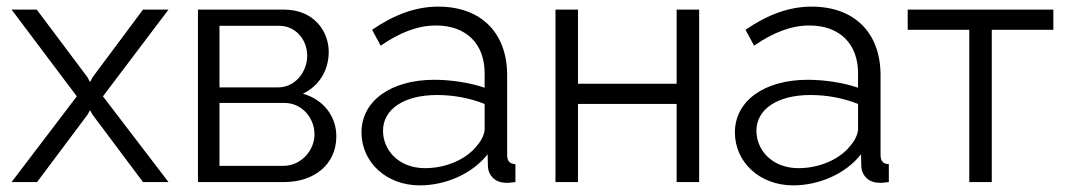

<svg xmlns="http://www.w3.org/2000/svg" viewBox="-20 -550 3220 580"><path d="M91 -521H15L212 -259L15 0H92L244 -203L252 -217L260 -203L412 0H489L291 -259L489 -521H412L260 -317L252 -302L244 -317Z M578 0H838C930 0 996 -54 996 -138C996 -201 955 -250 895 -267C944 -290 973 -338 973 -393C973 -457 927 -521 838 -521H578ZM643 -286V-472H824C873 -472 908 -430 908 -382C908 -333 872 -286 820 -286ZM643 -49V-239H840C891 -239 930 -195 930 -144C930 -95 889 -49 836 -49Z M1072 -150C1072 -61 1146 10 1248 10C1325 10 1406 -24 1453 -84L1454 -46C1455 -24 1472 1 1506 2C1512 3 1522 2 1537 0V-54C1520 -55 1512 -63 1512 -82V-323C1512 -452 1432 -530 1304 -530C1236 -530 1171 -506 1104 -460L1130 -412C1188 -452 1242 -473 1297 -473C1389 -473 1444 -417 1444 -329V-285C1401 -300 1343 -309 1292 -309C1162 -309 1072 -246 1072 -150ZM1421 -110C1390 -70 1329 -42 1264 -42C1184 -42 1137 -97 1137 -155C1137 -221 1202 -263 1300 -263C1349 -263 1399 -254 1444 -236V-160C1444 -147 1436 -127 1421 -110Z M1658 0H1726V-236H2024V0H2092V-521H2024V-297H1726V-521H1658Z M2200 -150C2200 -61 2274 10 2376 10C2453 10 2534 -24 2581 -84L2582 -46C2583 -24 2600 1 2634 2C2640 3 2650 2 2665 0V-54C2648 -55 2640 -63 2640 -82V-323C2640 -452 2560 -530 2432 -530C2364 -530 2299 -506 2232 -460L2258 -412C2316 -452 2370 -473 2425 -473C2517 -473 2572 -417 2572 -329V-285C2529 -300 2471 -309 2420 -309C2290 -309 2200 -246 2200 -150ZM2549 -110C2518 -70 2457 -42 2392 -42C2312 -42 2265 -97 2265 -155C2265 -221 2330 -263 2428 -263C2477 -263 2527 -254 2572 -236V-160C2572 -147 2564 -127 2549 -110Z M2908 0H2976V-460H3162V-521H2722V-460H2908Z"/></svg>

Font: FIGSv2-sans-serif
Style: Regular
Weight: 400
Designer: Matt McInerney, Pablo Impallari, Rodrigo Fuenzalida,Mirko Velimirovic
Foundry: Matt McInerney, Pablo Impallari, Rodrigo Fuenzalida
Version: Version 4.021;hotconv 1.0.109;makeotfexe 2.5.65596